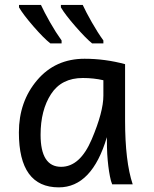

<svg xmlns="http://www.w3.org/2000/svg" viewBox="-20 -767 642 799"><path d="M234.4 -72.8Q313 -72.8 361.6 -187Q410.2 -301.3 410.2 -369.1V-433.1Q369.6 -442.4 324.7 -442.4Q235.8 -442.4 192.4 -375.5Q148.9 -308.6 148.9 -206.1Q148.9 -72.8 234.4 -72.8ZM224.6 12.7Q58.6 12.7 58.6 -215.8Q58.6 -343.8 134.3 -433.1Q210 -522.5 332 -522.5Q417 -522.5 500.5 -500V-266.1Q500.5 -94.7 532.2 0H446.8Q441.4 -12.2 437.5 -33.2Q429.7 -72.3 426.3 -125.5Q424.8 -149.4 424.8 -196.3Q362.8 12.7 224.6 12.7ZM410.2 -586.4H363.3Q337.9 -606.9 294.7 -656.2Q251.5 -705.6 233.4 -736.3V-746.6H324.2Q337.9 -716.8 362.1 -674.3Q386.2 -631.8 410.2 -598.6ZM236.3 -586.4H189.5Q162.1 -607.9 119.6 -656.7Q77.1 -705.6 59.1 -736.3V-746.6H150.4Q164.1 -716.8 188.2 -674.3Q212.4 -631.8 236.3 -598.6Z"/></svg>

Font: Cadman
Style: Regular
Weight: 400
Designer: Paul James MIller
Foundry: High-Logic / Made with FontCreator
Version: Version 2.114;March 28, 2021;FontCreator 13.0.0.2683 64-bit